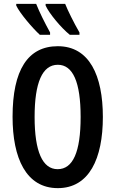

<svg xmlns="http://www.w3.org/2000/svg" viewBox="-20 -963 596 993"><path d="M317 -943H216V-934C234 -894 295 -820 341 -783H391V-795C362 -845 330 -910 317 -943ZM167 -943H64V-934C83 -894 147 -819 186 -783H239V-795C210 -848 185 -898 167 -943ZM512 -358C512 -573 442 -724 279 -724C124 -724 45 -601 45 -359C45 -145 115 10 279 10C441 10 512 -142 512 -358ZM159 -358C159 -536 199 -628 279 -628C357 -628 397 -539 397 -358C397 -176 357 -88 278 -88C200 -88 159 -179 159 -358Z"/></svg>

Font: Noto Sans Display Condensed Medium
Style: Regular
Weight: 500
Width: 3
Designer: Monotype Design Team
Foundry: Monotype Imaging Inc.
Version: Version 1.900